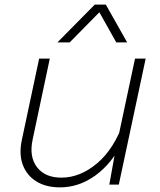

<svg xmlns="http://www.w3.org/2000/svg" viewBox="-20 -797 690 829"><path d="M195 -544 121 -195Q105 -121 139.5 -75.5Q174 -30 245 -30Q326 -30 399.5 -92Q473 -154 515 -274L507 -181Q463 -91 392 -39.5Q321 12 239 12Q178 12 136.5 -14Q95 -40 78 -86.5Q61 -133 75 -196L149 -544ZM609 -544 493 0H452L479 -150L563 -544ZM228 -614 389 -777H437L529 -614H482L409 -744L281 -614Z"/></svg>

Font: Azeret Mono Thin Thin
Style: Italic
Weight: 250
Italic angle: -12°
Version: Version 1.002